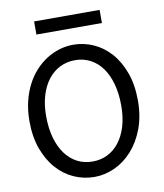

<svg xmlns="http://www.w3.org/2000/svg" viewBox="-96 -967 905 1057"><g transform="rotate(-10 356.5 -438.5)"><path d="M654.3 -361.3Q654.3 -273.4 628.2 -204.1Q602.1 -134.8 558.8 -86.7Q515.6 -38.6 460.4 -13.2Q405.3 12.2 346.7 12.2Q287.6 12.2 233.4 -11.7Q179.2 -35.6 137.7 -82Q96.2 -128.4 71.3 -196Q46.4 -263.7 46.4 -351.6Q46.4 -410.2 58.3 -460.4Q70.3 -510.7 91.6 -552.2Q112.8 -593.8 142.1 -626Q171.4 -658.2 205.8 -680.2Q240.2 -702.1 278.6 -713.6Q316.9 -725.1 356.4 -725.1Q414.6 -725.1 468.5 -701.2Q522.5 -677.2 563.7 -630.9Q605 -584.5 629.6 -516.8Q654.3 -449.2 654.3 -361.3ZM559.1 -349.1Q559.1 -416.5 544.2 -470.5Q529.3 -524.4 502 -562Q474.6 -599.6 436.3 -619.6Q397.9 -639.6 351.6 -639.6Q305.2 -639.6 266.6 -620.4Q228 -601.1 200.2 -565.2Q172.4 -529.3 157 -478.3Q141.6 -427.2 141.6 -363.8Q141.6 -296.9 156.5 -243.2Q171.4 -189.5 199 -151.6Q226.6 -113.8 265.1 -93.5Q303.7 -73.2 351.6 -73.2Q396.5 -73.2 434.6 -92Q472.7 -110.8 500.2 -146.2Q527.8 -181.6 543.5 -232.9Q559.1 -284.2 559.1 -349.1ZM167 -888.7H533.2V-815.4H167Z"/></g></svg>

Font: Andika New Basic
Style: Regular
Weight: 400
Designer: Victor Gaultney, Annie Olsen, Julie Remington, Don Collingsworth, Eric Hays
Foundry: SIL International
Version: Version 5.500; ttfautohint (v1.8.3)